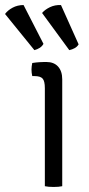

<svg xmlns="http://www.w3.org/2000/svg" viewBox="-81 -739 355 762"><path d="M166 0Q152.5 3 132 3Q110.5 3 97 0V-389Q97 -417 88.2 -427Q79.5 -437 56 -437H47Q44 -450.5 44 -463Q44 -470 44.8 -475.8Q45.5 -481.5 47 -489Q63.5 -491.5 75.5 -492.2Q87.5 -493 95 -493H103Q133 -493 149.5 -474.8Q166 -456.5 166 -424ZM12.5 -719 91.5 -565Q86.5 -555.5 76.8 -549.2Q67 -543 55.5 -540L-61 -683.5Q-50.5 -698 -31 -708.5Q-11.5 -719 12.5 -719ZM161 -719 231 -563Q225.5 -553.5 215.5 -548Q205.5 -542.5 194 -540L86 -687.5Q97.5 -701 117.2 -710.5Q137 -720 161 -719Z"/></svg>

Font: Signika Negative Light Light
Style: Regular
Weight: 300
Version: Version 2.001